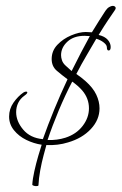

<svg xmlns="http://www.w3.org/2000/svg" viewBox="-20 -600 414 654"><path d="M103 34Q99 34 94.5 32.5Q90 31 90 29Q91 10 97 -17Q103 -44 110.5 -69.5Q118 -95 122 -107Q95 -111 69.5 -123.5Q44 -136 27.5 -156.5Q11 -177 11 -203Q11 -229 26 -250.5Q41 -272 60 -285Q65 -288 69 -288Q73 -288 73 -285Q73 -281 63 -274Q49 -264 42 -249.5Q35 -235 35 -218Q35 -187 59 -158.5Q83 -130 126 -126Q143 -174 164.5 -226.5Q186 -279 210 -330Q191 -344 173.5 -359Q156 -374 156 -399Q156 -427 175.5 -447.5Q195 -468 222.5 -479.5Q250 -491 272 -491L293 -490Q306 -511 317.5 -529.5Q329 -548 339 -563Q345 -572 352 -576Q359 -580 364 -580Q370 -580 373 -576Q376 -572 371 -565Q360 -549 347.5 -530.5Q335 -512 316 -481Q337 -476 347 -464.5Q357 -453 357 -440Q357 -428 350 -428Q344 -428 344 -439Q344 -447 333 -455.5Q322 -464 308 -468Q292 -440 275 -411.5Q258 -383 240 -348Q249 -342 256.5 -336Q264 -330 271 -324Q297 -301 308 -277.5Q319 -254 319 -231Q319 -192 289.5 -160.5Q260 -129 212 -115Q177 -104 138 -106Q135 -95 128.5 -71Q122 -47 117 -19.5Q112 8 111 31Q111 34 103 34ZM224 -358Q240 -390 255.5 -420Q271 -450 286 -477L268 -478Q231 -478 209.5 -458Q188 -438 188 -412Q188 -404 191 -395Q194 -385 204 -376Q214 -367 224 -358ZM142 -123Q175 -122 203 -131Q240 -143 261.5 -171Q283 -199 283 -231Q283 -265 260 -292Q246 -308 226 -322Q202 -276 180 -223.5Q158 -171 142 -123Z"/></svg>

Font: Waterfall
Style: Regular
Weight: 400
Designer: Robert E. Leuschke
Foundry: Robert E. Leuschke
Version: Version 1.010; ttfautohint (v1.8.3)